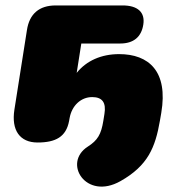

<svg xmlns="http://www.w3.org/2000/svg" viewBox="-20 -514 664 706"><path d="M423 152C524 95 551 28 568 -70L573 -99C599 -252 527 -315 418 -315C353 -315 298 -291 262 -246L279 -354H422C471 -354 500 -378 507 -424C514 -469 486 -494 431 -494H185C124 -494 88 -463 79 -403L33 -111C21 -35 53 10 118 10C185 10 223 -11 234 -69L236 -80C244 -125 277 -157 319 -157C356 -157 371 -137 364 -95L360 -70C352 -20 339 2 303 25C209 85 296 224 423 152Z"/></svg>

Font: SN Pro Black
Style: Italic
Weight: 900
Italic angle: -9°
Designer: Tobias Whetton
Foundry: Supernotes
Version: Version 1.001;Glyphs 3.2 (3249)